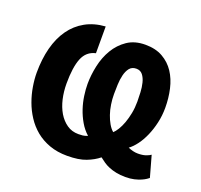

<svg xmlns="http://www.w3.org/2000/svg" viewBox="-92 -573 719 688"><g transform="rotate(20 267.5 -228.5)"><path d="M200.2 -367.7Q165.5 -359.9 151.9 -325.9Q138.2 -292 138.2 -229.5Q138.2 -199.7 144.5 -171.6Q150.9 -143.6 163.8 -121.8Q176.8 -100.1 195.8 -86.9Q214.8 -73.7 239.7 -73.7Q248.5 -73.7 256.1 -74.5Q263.7 -75.2 274.9 -79.6Q256.8 -95.7 244.4 -117.2Q231.9 -138.7 224.1 -162.1Q216.3 -185.5 212.9 -209.5Q209.5 -233.4 209.5 -253.9Q209.5 -287.6 217.3 -323.7Q225.1 -359.9 242.7 -389.4Q260.3 -418.9 288.3 -438Q316.4 -457 356.9 -457Q396 -457 423.3 -441.4Q450.7 -425.8 467.8 -399.9Q484.9 -374 492.7 -339.8Q500.5 -305.7 500.5 -268.6Q500.5 -238.8 494.1 -210.9Q487.8 -183.1 477.5 -159.7Q467.3 -136.2 453.9 -118.2Q440.4 -100.1 426.3 -89.8Q435.1 -85.9 444.8 -83.5Q454.6 -81.1 463.9 -81.1Q481.4 -81.1 493.7 -85.2Q505.9 -89.4 512.2 -94.2L534.7 -13.7Q532.2 -11.7 525.9 -7.3Q519.5 -2.9 509 1.7Q498.5 6.3 483.9 9.8Q469.2 13.2 450.7 13.2Q431.2 13.2 415.5 10Q399.9 6.8 387.5 1.7Q375 -3.4 365 -10.3Q355 -17.1 346.7 -23.9Q327.6 -8.3 300 2.4Q272.5 13.2 228.5 13.2Q190.4 13.2 160.4 2.2Q130.4 -8.8 107.9 -27.3Q85.4 -45.9 69.3 -70.6Q53.2 -95.2 43.5 -122.1Q33.7 -148.9 29.1 -176.8Q24.4 -204.6 24.4 -229.5Q24.4 -281.2 35.6 -324.5Q46.9 -367.7 69.1 -398.9Q91.3 -430.2 124.3 -448.5Q157.2 -466.8 200.2 -469.7ZM311 -252.4Q311 -232.9 314 -213.4Q316.9 -193.8 322.8 -176.8Q328.6 -159.7 336.7 -145.8Q344.7 -131.8 355 -123Q362.3 -129.4 370.1 -142.1Q377.9 -154.8 384.3 -172.1Q390.6 -189.5 394.8 -210.7Q398.9 -231.9 398.9 -255.4Q398.9 -271 397.9 -290.3Q397 -309.6 392.8 -326.2Q388.7 -342.8 379.9 -354Q371.1 -365.2 355.5 -365.2Q338.9 -365.2 329.8 -353.8Q320.8 -342.3 316.7 -325.2Q312.5 -308.1 311.8 -288.3Q311 -268.6 311 -252.4Z"/></g></svg>

Font: PT Astra Sans
Style: Bold
Weight: 700
Designer: A.Korolkova, I. Chaeva
Foundry: ParaType Ltd
Version: Version 1.001; ttfautohint (v1.6)